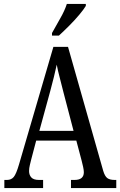

<svg xmlns="http://www.w3.org/2000/svg" viewBox="-20 -951 608 971"><path d="M2 0V-41H15Q37 -41 49.5 -56Q62 -71 76 -119L250 -714H324L502 -87Q510 -60 522.5 -50.5Q535 -41 560 -41H568V0H339V-41H357Q404 -41 404 -80Q404 -90 400.5 -106.5Q397 -123 393 -138L366 -240H163L138 -145Q135 -133 131 -116.5Q127 -100 127 -86Q127 -66 138.5 -53.5Q150 -41 177 -41H198V0ZM179 -289H352L302 -480Q291 -525 281.5 -560.5Q272 -596 267 -624Q261 -596 252.5 -561.5Q244 -527 234 -490ZM243 -784Q264 -822 285.5 -859.5Q307 -897 318 -931H414V-921Q404 -904 381 -876.5Q358 -849 330 -821Q302 -793 278 -771H243Z"/></svg>

Font: Noto Serif Bengali ExtraCondensed
Style: Regular
Weight: 400
Width: 2
Designer: Juan Bruce, Universal Thirst, Indian Type Foundry and the Monotype Design Team.
Foundry: Monotype Imaging Inc.
Version: Version 2.003; ttfautohint (v1.8.4.7-5d5b)